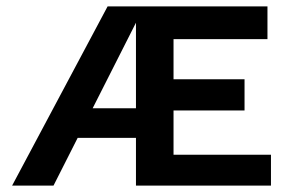

<svg xmlns="http://www.w3.org/2000/svg" viewBox="-20 -583 907 603"><path d="M407 0V-563H820V-460H525V-334H748V-236H525V-97H831V0ZM158 -150 156 -243H441L437 -150ZM18 0 318 -563H433L148 0Z"/></svg>

Font: Darker Grotesque ExtraBold
Style: Regular
Weight: 800
Designer: Gabriel Lam
Foundry: TypeRant
Version: Version 1.000;gftools[0.9.28]